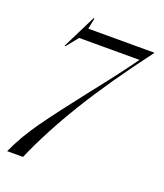

<svg xmlns="http://www.w3.org/2000/svg" viewBox="-141 -864 815 957"><g transform="rotate(20 266.5 -385.0)"><path d="M294 -415Q416 -569 475 -653H155L105 -591H100L189 -770H194L182 -712H533V-711Q374 -501 268 -328Q162 -155 95 0H11L12 -2Q51 -89 116 -180Q181 -271 294 -415Z"/></g></svg>

Font: Nyght Serif Light Italic
Style: Regular
Weight: 300
Italic angle: -16°
Designer: Maksym Kobuzan
Version: Version 0.410